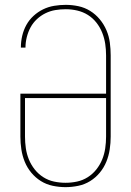

<svg xmlns="http://www.w3.org/2000/svg" viewBox="-20 -763 540 791"><path d="M250 8Q224 8 197.5 2.5Q171 -3 148.5 -17Q126 -31 109 -51.5Q92 -72 82 -96.5Q72 -121 68 -147.5Q64 -174 64 -200V-377H417V-535Q417 -559 413.5 -582.5Q410 -606 401 -628.5Q392 -651 377 -670Q362 -689 342 -701.5Q322 -714 298.5 -719.5Q275 -725 251 -725Q229 -725 208 -721.5Q187 -718 167.5 -708.5Q148 -699 132 -684Q116 -669 106 -650.5Q96 -632 90.5 -610.5Q85 -589 85 -568V-567H66V-568Q66 -592 71.5 -615.5Q77 -639 88.5 -660Q100 -681 118 -697.5Q136 -714 157.5 -724.5Q179 -735 203 -739Q227 -743 251 -743Q277 -743 303 -737.5Q329 -732 351.5 -718Q374 -704 391 -683.5Q408 -663 418.5 -638.5Q429 -614 432.5 -587.5Q436 -561 436 -535V-200Q436 -174 432 -147.5Q428 -121 418 -96.5Q408 -72 391 -51.5Q374 -31 351.5 -17Q329 -3 302.5 2.5Q276 8 250 8ZM250 -10Q274 -10 297.5 -15Q321 -20 341.5 -33Q362 -46 377 -65Q392 -84 401 -106Q410 -128 413.5 -152Q417 -176 417 -200V-359H83V-200Q83 -176 86.5 -152Q90 -128 99 -106Q108 -84 123 -65Q138 -46 158.5 -33Q179 -20 202.5 -15Q226 -10 250 -10Z"/></svg>

Font: Iosevka SS18 Thin
Style: Regular
Weight: 100
Monospace: yes
Designer: Belleve Invis
Foundry: Belleve Invis
Version: Version 25.1.1; ttfautohint (v1.8.4)